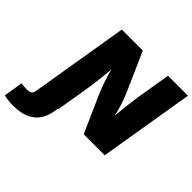

<svg xmlns="http://www.w3.org/2000/svg" viewBox="-363 -949 1383 1383"><g transform="rotate(45 328.5 -257.5)"><path d="M-139.2 203.6 -115.2 57.6Q-101.6 59.1 -87.4 60.3Q-73.2 61.5 -58.1 61.5Q-30.3 61.5 -18.3 52.7Q-6.3 43.9 -2.9 22L11.2 -61.5H209L193.4 33.7Q178.2 124 118.9 168.9Q59.6 213.9 -43.5 213.9Q-70.8 213.9 -95 211.4Q-119.1 209 -139.2 203.6ZM1 0 121.6 -727.5H335.4L461.9 -441.9Q477.5 -406.7 490.7 -370.4Q503.9 -334 515.1 -290Q526.4 -246.1 536.1 -189.5L517.1 -183.6Q521 -223.1 526.1 -274.9Q531.2 -326.7 537.1 -376.7Q543 -426.8 547.9 -460.9L592.3 -727.5H795.4L674.8 0H460.9L342.8 -265.6Q323.7 -308.6 309.8 -347.7Q295.9 -386.7 282.7 -430.9Q269.5 -475.1 254.4 -531.7L277.3 -533.2Q272.9 -481.9 267.8 -431.2Q262.7 -380.4 257.8 -337.4Q252.9 -294.4 248 -265.6L204.1 0Z"/></g></svg>

Font: Inter 16pt Black
Style: Italic
Weight: 900
Italic angle: -9.3988°
Version: Version 4.001;git-66647c0bb